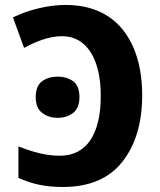

<svg xmlns="http://www.w3.org/2000/svg" viewBox="-20 -744 644 774"><path d="M232.9 9.8C340.3 9.8 420.4 -24.4 473.6 -92.3C526.9 -160.2 553.2 -249.5 553.2 -360.8C553.2 -433.1 541.5 -496.6 518.6 -550.8C472.2 -659.2 382.3 -724.1 245.1 -724.1C174.3 -724.1 94.7 -704.6 32.2 -673.8L77.1 -550.8C123.5 -576.2 176.3 -598.1 231 -598.1C328.1 -598.1 386.2 -507.3 386.2 -357.9C386.2 -205.1 330.6 -116.2 221.2 -116.2C165 -116.2 114.3 -130.4 54.2 -153.8V-26.9C110.4 -1.5 164.1 9.8 232.9 9.8ZM124 -352.1C124 -322.8 132.8 -301.8 150.4 -288.6C167.5 -275.4 188.5 -269 213.4 -269C236.3 -269 256.8 -275.4 274.4 -288.6C291.5 -301.8 300.3 -322.8 300.3 -352.1C300.3 -382.8 291.5 -404.8 274.4 -417C256.8 -429.2 236.3 -435.1 213.4 -435.1C188.5 -435.1 167.5 -429.2 150.4 -417C132.8 -404.8 124 -382.8 124 -352.1Z"/></svg>

Font: Avrile Sans
Style: Bold
Weight: 700
Designer: Monotype Design Team, Google (font), Stefan Peev (BGR Cyrillic), Cristiano Sobral (main changes)
Foundry: The Avrile Sans Project Authors
Version: Version 3.110